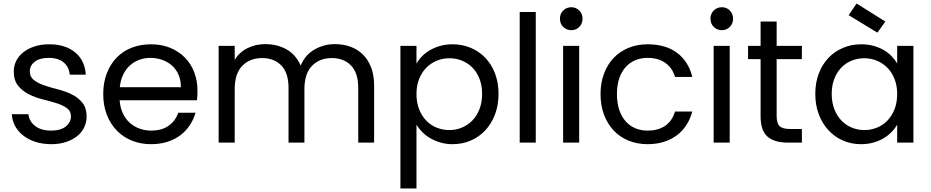

<svg xmlns="http://www.w3.org/2000/svg" viewBox="-20 -808 5273 1088"><path d="M471 -149Q471 -115 457 -86Q443 -57 416.5 -36Q390 -15 353 -3Q316 9 271 9Q223 9 183 -3.5Q143 -16 113.5 -38.5Q84 -61 66.5 -92Q49 -123 47 -161H141Q145 -121 178.5 -94.5Q212 -68 270 -68Q324 -68 353 -91.5Q382 -115 382 -149Q382 -179 358 -196Q334 -213 298 -224Q262 -235 220 -245.5Q178 -256 142 -274.5Q106 -293 82 -323Q58 -353 58 -404Q58 -435 72 -463Q86 -491 112.5 -512Q139 -533 176 -545Q213 -557 259 -557Q350 -557 405.5 -511.5Q461 -466 466 -385H375Q372 -427 341.5 -453.5Q311 -480 256 -480Q205 -480 177 -458.5Q149 -437 149 -404Q149 -372 172.5 -354Q196 -336 231.5 -324Q267 -312 308.5 -301.5Q350 -291 386 -273.5Q422 -256 446 -227Q470 -198 471 -149Z M832 -480Q799 -480 769 -469Q739 -458 716 -437Q693 -416 678 -385Q663 -354 659 -314H1005Q1005 -354 991.5 -385Q978 -416 954 -437Q930 -458 898.5 -469Q867 -480 832 -480ZM1088 -169Q1077 -131 1055.5 -98.5Q1034 -66 1002.5 -42Q971 -18 929 -4.5Q887 9 836 9Q777 9 727.5 -11Q678 -31 642 -68Q606 -105 585.5 -157.5Q565 -210 565 -275Q565 -340 585 -392Q605 -444 640.5 -481Q676 -518 726 -537.5Q776 -557 836 -557Q896 -557 944.5 -537Q993 -517 1027.5 -482Q1062 -447 1080.5 -399Q1099 -351 1099 -295Q1099 -280 1098.5 -267Q1098 -254 1096 -240H658Q661 -198 676 -166Q691 -134 715 -112.5Q739 -91 770 -79.5Q801 -68 836 -68Q898 -68 936.5 -96Q975 -124 990 -169Z M2010 -310Q2010 -395 1969 -437Q1928 -479 1860 -479Q1791 -479 1748 -435Q1705 -391 1705 -302V0H1615V-310Q1615 -395 1574 -437Q1533 -479 1465 -479Q1396 -479 1353 -435Q1310 -391 1310 -302V0H1219V-548H1310V-469Q1337 -513 1383 -535.5Q1429 -558 1483 -558Q1551 -558 1604 -528Q1657 -498 1684 -436Q1708 -496 1761.5 -527Q1815 -558 1878 -558Q1925 -558 1965.5 -543.5Q2006 -529 2036 -499.5Q2066 -470 2083 -426Q2100 -382 2100 -323V0H2010Z M2340 -447Q2352 -469 2371.5 -489Q2391 -509 2417 -524Q2443 -539 2475 -548Q2507 -557 2545 -557Q2600 -557 2647.5 -537Q2695 -517 2730 -480.5Q2765 -444 2785 -392Q2805 -340 2805 -276Q2805 -212 2785 -159.5Q2765 -107 2730 -69.5Q2695 -32 2647.5 -11.5Q2600 9 2545 9Q2507 9 2475.5 -0.5Q2444 -10 2418 -25Q2392 -40 2372.5 -60Q2353 -80 2340 -101V260H2249V-548H2340ZM2712 -276Q2712 -324 2697 -362Q2682 -400 2656.5 -425.5Q2631 -451 2597.5 -464.5Q2564 -478 2526 -478Q2489 -478 2455 -464Q2421 -450 2395.5 -424Q2370 -398 2355 -360.5Q2340 -323 2340 -275Q2340 -227 2355 -189Q2370 -151 2395.5 -124.5Q2421 -98 2455 -84.5Q2489 -71 2526 -71Q2564 -71 2597.5 -85Q2631 -99 2656.5 -125Q2682 -151 2697 -189.5Q2712 -228 2712 -276Z M2925 -740H3016V0H2925Z M3171 -548H3262V0H3171ZM3218 -637Q3190 -637 3171.5 -655.5Q3153 -674 3153 -702Q3153 -730 3171.5 -748.5Q3190 -767 3218 -767Q3244 -767 3262.5 -748.5Q3281 -730 3281 -702Q3281 -674 3262.5 -655.5Q3244 -637 3218 -637Z M3383 -275Q3383 -339 3403 -391.5Q3423 -444 3458 -480.5Q3493 -517 3542 -537Q3591 -557 3650 -557Q3753 -557 3817.5 -508Q3882 -459 3903 -372H3805Q3791 -422 3751 -451Q3711 -480 3650 -480Q3612 -480 3580.5 -467Q3549 -454 3525.5 -428Q3502 -402 3489 -363.5Q3476 -325 3476 -275Q3476 -224 3489 -185.5Q3502 -147 3525.5 -120.5Q3549 -94 3580.5 -81Q3612 -68 3650 -68Q3711 -68 3750.5 -96Q3790 -124 3805 -176H3903Q3892 -135 3870.5 -101Q3849 -67 3817 -42.5Q3785 -18 3743 -4.5Q3701 9 3650 9Q3591 9 3542 -11Q3493 -31 3458 -68Q3423 -105 3403 -157.5Q3383 -210 3383 -275Z M4024 -548H4115V0H4024ZM4071 -637Q4043 -637 4024.5 -655.5Q4006 -674 4006 -702Q4006 -730 4024.5 -748.5Q4043 -767 4071 -767Q4097 -767 4115.5 -748.5Q4134 -730 4134 -702Q4134 -674 4115.5 -655.5Q4097 -637 4071 -637Z M4290 -473H4219V-548H4290V-686H4381V-548H4524V-473H4381V-150Q4381 -109 4398 -93Q4415 -77 4457 -77H4524V0H4442Q4369 0 4329.5 -33.5Q4290 -67 4290 -150Z M4600 -276Q4600 -340 4620 -392Q4640 -444 4675 -480.5Q4710 -517 4757.5 -537Q4805 -557 4860 -557Q4898 -557 4930.5 -548Q4963 -539 4988.5 -524Q5014 -509 5033 -489Q5052 -469 5064 -448V-548H5156V0H5064V-102Q5052 -80 5032.5 -60Q5013 -40 4987 -24.5Q4961 -9 4929 0Q4897 9 4859 9Q4804 9 4757 -11.5Q4710 -32 4675 -69.5Q4640 -107 4620 -159.5Q4600 -212 4600 -276ZM5064 -275Q5064 -323 5049 -360.5Q5034 -398 5008.5 -424Q4983 -450 4949 -464Q4915 -478 4878 -478Q4840 -478 4806.5 -464.5Q4773 -451 4748 -425.5Q4723 -400 4708 -362Q4693 -324 4693 -276Q4693 -228 4708 -189.5Q4723 -151 4748 -125Q4773 -99 4806.5 -85Q4840 -71 4878 -71Q4915 -71 4949 -84.5Q4983 -98 5008.5 -124.5Q5034 -151 5049 -189Q5064 -227 5064 -275ZM4834 -788 4997 -686 4952 -623 4789 -722Z"/></svg>

Font: Poppins
Style: Regular
Weight: 400
Designer: Ninad Kale (Devanagari), Jonny Pinhorn (Latin)
Foundry: Indian Type Foundry
Version: Version 3.002 2017